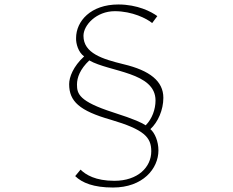

<svg xmlns="http://www.w3.org/2000/svg" viewBox="-20 -788 1040 858"><path d="M660 -685 683 -716C656 -736 594 -768 509 -768C385 -768 320 -693 320 -618C319 -593 330 -554 356 -536C307 -491 289 -443 289 -412C289 -335 335 -293 475 -253C624 -209 656 -175 656 -112C656 -41 596 20 491 20C407 20 363 -7 340 -30L316 -1C347 29 398 50 485 50C618 50 688 -34 688 -116C688 -156 672 -194 652 -211C686 -242 710 -297 710 -351C710 -425 650 -473 532 -501C438 -524 353 -550 353 -628C353 -676 411 -738 493 -738C571 -738 636 -705 660 -685ZM324 -410C324 -442 338 -479 379 -518C470 -466 675 -466 675 -339C675 -300 660 -257 631 -228C614 -239 585 -254 485 -286C333 -335 324 -369 324 -410Z"/></svg>

Font: Source Han Sans JP ExtraLight
Style: Regular
Weight: 250
Designer: Ryoko NISHIZUKA 西塚涼子 (kana, bopomofo & ideographs); Paul D. Hunt (Latin, Greek & Cyrillic); Sandoll Communications 산돌커뮤니
Foundry: Adobe
Version: Version 2.001;hotconv 1.0.107;makeotfexe 2.5.65593